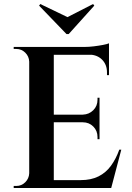

<svg xmlns="http://www.w3.org/2000/svg" viewBox="-20 -933 653 953"><path d="M247 -700V0H125V-700ZM512 -39 529 0H244V-39ZM474 -364V-326H244V-364ZM521 -700V-661H244V-700ZM582 -190 532 0H345L381 -39Q432 -39 469 -57.5Q506 -76 531 -110.5Q556 -145 572 -190ZM474 -328V-242H464V-253Q464 -284 443 -305Q422 -326 391 -326V-328ZM474 -448V-362H391V-364Q422 -365 443 -386Q464 -407 464 -438V-448ZM521 -664V-560H511V-574Q511 -612 487 -636.5Q463 -661 423 -662V-664ZM521 -718V-689L399 -700Q421 -700 445.5 -703Q470 -706 491 -710Q512 -714 521 -718ZM128 -73V0H48V-10Q48 -10 54.5 -10Q61 -10 61 -10Q87 -10 105.5 -28.5Q124 -47 125 -73ZM128 -627H125Q124 -653 105.5 -671.5Q87 -690 61 -690Q61 -690 54.5 -690Q48 -690 48 -690V-700H128ZM448 -905 442 -913 315 -848 180 -913 174 -905 310 -764H321Z"/></svg>

Font: Cinzel SemiBold
Style: Regular
Weight: 600
Designer: Natanael Gama
Version: Version 2.000